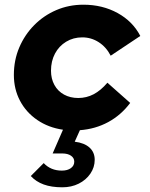

<svg xmlns="http://www.w3.org/2000/svg" viewBox="-20 -544 640 817"><path d="M245 253Q199 253 166 241Q133 229 111 205L166 150Q196 182 243 182Q267 182 281.5 171.5Q296 161 296 144Q296 128 282 118.5Q268 109 245 109H204L248 8Q186 -1 138.5 -33.5Q91 -66 65 -115.5Q39 -165 39 -225Q39 -288 62 -342Q85 -396 125.5 -437Q166 -478 219.5 -501Q273 -524 335 -524Q416 -524 480.5 -488.5Q545 -453 577 -391L451 -307Q432 -344 400 -364.5Q368 -385 330 -385Q292 -385 261.5 -366.5Q231 -348 214 -316Q197 -284 197 -243Q197 -209 211.5 -182.5Q226 -156 252.5 -141.5Q279 -127 313 -127Q348 -127 378.5 -143Q409 -159 437 -192L534 -106Q495 -54 440.5 -24.5Q386 5 320 10L298 59Q339 64 361 84Q383 104 383 136Q383 168 364.5 195Q346 222 315 237.5Q284 253 245 253Z"/></svg>

Font: Red Hat Mono
Style: Italic
Weight: 400
Italic angle: -12°
Monospace: yes
Designer: Pentagram, MCKL
Foundry: MCKL
Version: Version 1.030